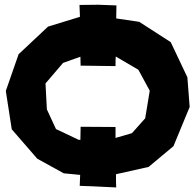

<svg xmlns="http://www.w3.org/2000/svg" viewBox="-20 -740 832 822"><path d="M474.6 -457C474.6 -475.6 474.6 -489.3 475.6 -498L572.3 -441.4L621.1 -351.6L601.6 -233.4L544.9 -169.9L474.6 -149.4V-151.4V-196.3L325.2 -197.3L324.2 -141.6H316.4L219.7 -187.5L180.7 -271.5L174.8 -382.8L250 -470.7L324.2 -497.1L325.2 -459ZM322.3 -668 185.5 -626 59.6 -507.8 4.9 -350.6 30.3 -186.5 139.6 -60.5 252.9 2 323.2 8.8 321.3 55.7 376 57.6 477.5 62.5C476.6 49.8 476.6 31.2 476.6 5.9L616.2 -25.4L722.7 -114.3L792 -282.2L782.2 -409.2L710.9 -559.6L576.2 -646.5L477.5 -661.1L478.5 -716.8L401.4 -719.7L320.3 -718.8Z"/></svg>

Font: MaokenAssortedSans-TC
Style: Regular
Weight: 500
Version: Version 0.83